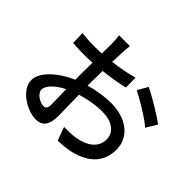

<svg xmlns="http://www.w3.org/2000/svg" viewBox="-177 -1061 1355 1355"><g transform="rotate(45 500.0 -384.0)"><path d="M288 -71C254 -71 196 -105 196 -144C196 -184 246 -234 318 -269C319 -205 321 -148 321 -117C321 -84 309 -71 288 -71ZM407 -428C407 -463 408 -502 409 -542C478 -550 551 -562 608 -575L606 -673C552 -657 481 -643 411 -635C413 -670 414 -702 415 -726C416 -750 419 -783 421 -802H313C316 -784 319 -745 319 -724C319 -706 318 -670 318 -625C294 -624 271 -623 250 -623C214 -623 175 -624 119 -631L122 -535C161 -531 208 -530 252 -530C271 -530 293 -531 317 -533C316 -496 316 -459 316 -424C316 -404 316 -383 316 -362C199 -311 98 -224 98 -140C98 -44 230 34 316 34C374 34 413 4 413 -101C413 -140 410 -223 409 -305C475 -326 542 -338 612 -338C702 -338 771 -296 771 -220C771 -136 698 -92 615 -77C578 -70 536 -70 496 -70L532 30C568 29 612 26 657 16C803 -19 871 -101 871 -219C871 -346 760 -425 613 -425C553 -425 479 -415 407 -394ZM675 -617C737 -584 856 -515 904 -471L953 -551C903 -590 792 -656 719 -693Z"/></g></svg>

Font: Noto Sans CJK KR Medium
Style: Regular
Weight: 500
Designer: Ryoko NISHIZUKA (kana & ideographs); Paul D. Hunt (Latin, Greek & Cyrillic); Wenlong ZHANG (bopomofo); Sandoll Communica
Foundry: Adobe Systems Incorporated
Version: Version 1.004;PS 1.004;hotconv 1.0.82;makeotf.lib2.5.63406